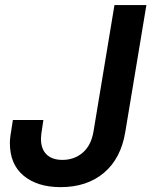

<svg xmlns="http://www.w3.org/2000/svg" viewBox="-20 -748 613 778"><path d="M225.6 10.3Q131.8 10.3 75.9 -35.9Q20 -82 20 -168.9Q20 -180.2 22.2 -197.5Q24.4 -214.8 32.2 -261.7H155.8Q148.9 -219.2 147.5 -206.1Q146 -192.9 146 -186Q146 -144 168.7 -122.1Q191.4 -100.1 232.9 -100.1Q281.2 -100.1 315.4 -129.6Q349.6 -159.2 358.9 -215.3L443.8 -727.5H573.2L487.8 -213.9Q470.2 -106 401.4 -47.9Q332.5 10.3 225.6 10.3Z"/></svg>

Font: Inter Display SemiBold
Style: Italic
Weight: 600
Italic angle: -9.39999°
Designer: Rasmus Andersson
Foundry: rsms
Version: Version 4.000;git-a52131595